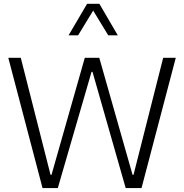

<svg xmlns="http://www.w3.org/2000/svg" viewBox="-20 -963 942 983"><path d="M488.8 -943.4H425.8L331.1 -782.2H379.9L457 -908.7L534.2 -782.2H583ZM658.7 -67.9 488.3 -667H414.1L243.7 -67.9H238.8L86.4 -667H22.5L197.8 0H275.9L448.7 -595.2H453.6L623.5 0H704.6L879.9 -667H815.4L663.6 -67.9Z"/></svg>

Font: Estedad Light
Style: Regular
Weight: 300
Designer: Amin Abedi
Version: Version 7.3